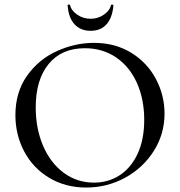

<svg xmlns="http://www.w3.org/2000/svg" viewBox="-20 -828 806 860"><path d="M49 -312Q49 -415 101 -488.5Q153 -562 234.5 -599Q316 -636 401 -636Q496 -636 568 -591.5Q640 -547 678.5 -474Q717 -401 717 -319Q717 -228 669 -152Q621 -76 540.5 -32Q460 12 366 12Q273 12 200.5 -31.5Q128 -75 88.5 -149.5Q49 -224 49 -312ZM626 -291Q626 -383 593.5 -456Q561 -529 500.5 -570.5Q440 -612 360 -612Q256 -612 198 -541.5Q140 -471 140 -347Q140 -252 173 -175Q206 -98 265.5 -54Q325 -10 401 -10Q465 -10 516 -43Q567 -76 596.5 -139.5Q626 -203 626 -291ZM283 -803Q282 -807 287.5 -807.5Q293 -808 294 -805Q299 -781 325.5 -762.5Q352 -744 386 -744Q419 -744 445.5 -762.5Q472 -781 477 -805Q478 -808 483 -807.5Q488 -807 488 -803Q483 -748 457 -719Q431 -690 386 -690Q341 -690 314 -719Q287 -748 283 -803Z"/></svg>

Font: Cormorant SC Medium
Style: Regular
Weight: 500
Designer: Christian Thalmann (Catharsis Fonts)
Version: Version 3.000